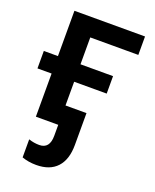

<svg xmlns="http://www.w3.org/2000/svg" viewBox="-141 -621 741 920"><g transform="rotate(20 229.5 -161.5)"><path d="M192 -446V-309H358V-220H192V-99H299V63Q299 138 262.5 177.5Q226 217 157 217Q117 217 84 205V113Q111 122 138 122Q191 122 191 56V0H77V-220H5V-309H77V-540H437V-446Z"/></g></svg>

Font: OpenSansMMV
Style: Semibold
Weight: 600
Designer: Steve Matteson
Foundry: Ascender Corporation
Version: Version 6.000